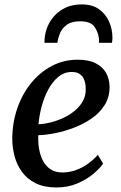

<svg xmlns="http://www.w3.org/2000/svg" viewBox="-20 -839 549 870"><path d="M447 -97.5Q433.5 -77 403.8 -51.8Q374 -26.5 331.2 -8Q288.5 10.5 235 10.5Q180.5 10.5 142 -8.5Q103.5 -27.5 80 -59.5Q56.5 -91.5 46 -131.2Q35.5 -171 35.5 -212.5Q36.5 -285.5 59 -350Q81.5 -414.5 121.8 -463.5Q162 -512.5 215.5 -540.5Q269 -568.5 331.5 -568.5Q381.5 -568.5 413.2 -552.5Q445 -536.5 460.5 -508.8Q476 -481 476.5 -446.5Q477 -399.5 454.5 -363.5Q432 -327.5 395 -302Q358 -276.5 314.2 -260Q270.5 -243.5 228 -235.2Q185.5 -227 153.5 -226.5Q152 -194 157.2 -163.8Q162.5 -133.5 175.2 -109.5Q188 -85.5 209.8 -71.5Q231.5 -57.5 262 -57.5Q294 -57.5 322.8 -67.8Q351.5 -78 377 -96Q402.5 -114 423.5 -137.5ZM306.5 -513Q271 -513 244 -490.5Q217 -468 198 -432Q179 -396 168.2 -354.8Q157.5 -313.5 154.5 -276Q180.5 -277 210.2 -284.5Q240 -292 268 -305.2Q296 -318.5 319.2 -337.8Q342.5 -357 356 -382Q369.5 -407 368.5 -437.5Q368 -475 351.8 -494Q335.5 -513 306.5 -513ZM181.5 -645Q181.5 -649.5 181.8 -653.5Q182 -657.5 182 -661Q183.5 -688.5 194.5 -716.2Q205.5 -744 226.5 -767.2Q247.5 -790.5 278.2 -804.8Q309 -819 351 -819Q398.5 -819 429 -797Q459.5 -775 474.5 -740.5Q489.5 -706 489.5 -668Q489.5 -663.5 488.8 -656.5Q488 -649.5 487.5 -645H428Q428.5 -649.5 428.8 -654Q429 -658.5 428.5 -663.5Q424.5 -695.5 407 -719Q389.5 -742.5 342.5 -742.5Q303.5 -742.5 282 -726.2Q260.5 -710 251.5 -687.5Q242.5 -665 240 -645Z"/></svg>

Font: Merriweather 20pt Medium
Style: Italic
Weight: 500
Italic angle: -7.8°
Version: Version 2.101